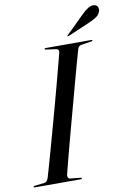

<svg xmlns="http://www.w3.org/2000/svg" viewBox="-103 -934 683 993"><g transform="rotate(-10 238.0 -437.5)"><path d="M173.5 -37Q171.5 -28 174.2 -21.2Q177 -14.5 185.5 -13.5L239 -8Q242 -7.5 243.8 -6.5Q245.5 -5.5 245.5 -4Q245.5 -2 244 -1Q242.5 0 240 0H-2.5Q-5 0 -6.5 -1Q-8 -2 -8 -3.5Q-8 -6 -6.2 -7Q-4.5 -8 -2 -8L48.5 -14Q57.5 -15 62.8 -20.8Q68 -26.5 71.5 -37.5Q79 -63 90.5 -103.2Q102 -143.5 115.8 -193.2Q129.5 -243 144.8 -297.8Q160 -352.5 174.8 -407.2Q189.5 -462 202.8 -511.5Q216 -561 226.5 -601Q237 -641 243.5 -666Q245 -675 241.2 -679.5Q237.5 -684 229.5 -685L178 -692Q173.5 -692.5 172.5 -693.5Q171.5 -694.5 171.5 -696.5Q171.5 -698 173 -699Q174.5 -700 177 -700H418.5Q421 -700 422 -699.2Q423 -698.5 423 -697Q423 -695.5 421.8 -694.5Q420.5 -693.5 416 -692.5L361.5 -684Q355 -683 350.2 -678.5Q345.5 -674 342 -662.5Q335 -638 323.8 -597.8Q312.5 -557.5 299 -507.8Q285.5 -458 270.8 -403.2Q256 -348.5 241.2 -294Q226.5 -239.5 213.2 -189.8Q200 -140 189.8 -100.5Q179.5 -61 173.5 -37ZM396 -838Q414.5 -856.5 430.2 -866.2Q446 -876 460 -875Q475.5 -874 481 -863Q486.5 -852 483 -840.5Q477 -821 459.2 -809.8Q441.5 -798.5 421 -790L305.5 -740.5Q304 -740 302.2 -739.5Q300.5 -739 299.5 -740.5Q299 -741.5 300 -743.2Q301 -745 302.5 -746Z"/></g></svg>

Font: Fraunces 120pt
Style: Italic
Weight: 400
Italic angle: -16°
Version: Version 1.000;[b76b70a41]